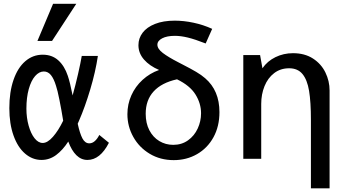

<svg xmlns="http://www.w3.org/2000/svg" viewBox="-20 -842 1840 1018"><path d="M29.5 -268.5Q29.5 -354.5 51.8 -418.8Q74 -483 114.2 -517.5Q154.5 -552 206.5 -552Q256 -552 289 -522.2Q322 -492.5 339.5 -440Q351 -406.5 365 -336Q380 -389.5 393.8 -449.5Q407.5 -509.5 413.5 -545.5H499Q486.5 -461.5 458.5 -367.8Q430.5 -274 399 -202L392 -186Q403.5 -133.5 417.2 -107.8Q431 -82 453.5 -82Q469 -82 482.5 -93.8Q496 -105.5 506.5 -126.5L557.5 -85Q511 6 443.5 6Q410.5 6 385 -19Q359.5 -44 342 -91.5Q312.5 -46 277.5 -20Q242.5 6 200 6Q152 6 113 -27.5Q74 -61 51.8 -123.2Q29.5 -185.5 29.5 -268.5ZM178.5 -625 261.5 -822H384.5L256 -625ZM206.5 -84Q232 -84 260.8 -116.8Q289.5 -149.5 315 -202Q305.5 -261 295 -313.2Q284.5 -365.5 277 -387Q265.5 -425 250 -444Q234.5 -463 212.5 -463Q187.5 -463 166.2 -438.8Q145 -414.5 132.5 -369.8Q120 -325 120 -266Q120 -218 131.8 -176Q143.5 -134 163.2 -109Q183 -84 206.5 -84Z M655.5 -236.5Q655.5 -289.5 676.5 -336.5Q697.5 -383.5 735.8 -418.5Q774 -453.5 823.5 -471Q773 -492.5 743.5 -526.2Q714 -560 714 -602.5Q714 -639 736.2 -668.5Q758.5 -698 802 -715.2Q845.5 -732.5 907 -732.5Q954.5 -732.5 1006.2 -721.5Q1058 -710.5 1105 -689L1070.5 -611.5Q1013 -634 975.5 -643Q938 -652 907.5 -652Q865 -652 839.8 -638.8Q814.5 -625.5 814.5 -605Q814.5 -583 843.5 -561Q872.5 -539 924 -512.5L950 -499Q992 -477.5 1020 -461Q1048 -444.5 1068 -427Q1143.5 -362 1143.5 -247.5Q1143.5 -172 1111.8 -114.2Q1080 -56.5 1024.8 -24.8Q969.5 7 901 7Q830 7 774 -26.5Q718 -60 686.8 -116Q655.5 -172 655.5 -236.5ZM1046 -241.5Q1046 -293.5 1016.5 -341Q987 -388.5 918.5 -421.5Q837 -403.5 794.8 -357.5Q752.5 -311.5 752.5 -239Q752.5 -188.5 772 -151.2Q791.5 -114 824.8 -94Q858 -74 898.5 -74Q943.5 -74 977 -98Q1010.5 -122 1028.2 -160.5Q1046 -199 1046 -241.5Z M1513 -480Q1467 -480 1433.5 -454.2Q1400 -428.5 1382.5 -385.2Q1365 -342 1365 -291V0H1270V-151V-277V-550H1359L1371.5 -480Q1397.5 -518 1440.5 -539Q1483.5 -560 1533.5 -560Q1595.5 -560 1639.2 -531.8Q1683 -503.5 1705.2 -458Q1727.5 -412.5 1727.5 -362V156.5H1628.5V-206Q1628.5 -301 1618.8 -360Q1609 -419 1583.8 -449.5Q1558.5 -480 1513 -480Z"/></svg>

Font: JuliaMono Medium
Style: Regular
Weight: 500
Monospace: yes
Designer: cormullion
Foundry: corm
Version: Version 0.054; ttfautohint (v1.8.4)